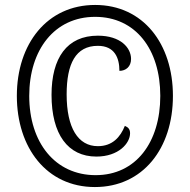

<svg xmlns="http://www.w3.org/2000/svg" viewBox="-20 -745 766 775"><path d="M363 10C557 10 678 -146 678 -358C678 -568 558 -725 364 -725C170 -725 48 -568 48 -358C48 -149 168 10 363 10ZM366 -38C203 -38 98 -169 98 -358C98 -544 200 -677 364 -677C527 -677 627 -546 627 -358C627 -171 529 -38 366 -38ZM369 -113C459 -113 505 -167 505 -207C505 -223 498 -231 484 -237C466 -192 434 -155 375 -155C295 -155 249 -229 249 -364C249 -487 285 -560 375 -560C443 -560 462 -511 462 -459C488 -459 509 -476 509 -507C509 -552 467 -601 375 -601C250 -601 188 -511 188 -362C188 -203 254 -113 369 -113Z"/></svg>

Font: Noto Serif Ethiopic Condensed Medium
Style: Regular
Weight: 500
Width: 3
Designer: Monotype Design Team
Foundry: Monotype Imaging Inc.
Version: Version 2.102